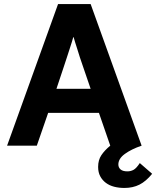

<svg xmlns="http://www.w3.org/2000/svg" viewBox="-20 -720 772 949"><path d="M565 93Q565 108 576 117.5Q587 127 610 127Q626 127 640 119.5Q654 112 671 86L732 139Q702 176 669.5 192.5Q637 209 595 209Q568 209 544.5 203Q521 197 503.5 184Q486 171 475.5 151.5Q465 132 465 105Q465 71 481 47Q497 23 525 0L469 -162H218L162 0H15L267 -700H428L680 0Q630 17 597.5 40.5Q565 64 565 93ZM342 -536Q340 -527 335 -512Q330 -497 324 -477.5Q318 -458 310.5 -436Q303 -414 296 -392L259 -281H428Q407 -341 390 -392Q382 -414 375 -436Q368 -458 362 -477.5Q356 -497 351 -512Q346 -527 344 -536Z"/></svg>

Font: Post Grotesk Bold
Style: Bold
Weight: 700
Version: Version 1.0